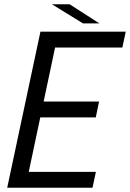

<svg xmlns="http://www.w3.org/2000/svg" viewBox="-20 -887 614 907"><path d="M202 -662.5 250.5 -711 180 -378 165 -407.5H448L432.5 -332.5H149.5L176.5 -362L105.5 -26.5L77 -75H433L417 0H14L171 -737.5H574L558 -662.5ZM449.5 -776.5H372L225 -867H308.5Z"/></svg>

Font: Epilogue
Style: Italic
Weight: 400
Italic angle: -12°
Designer: Tyler Finck
Foundry: Etcetera Type Co
Version: Version 2.112